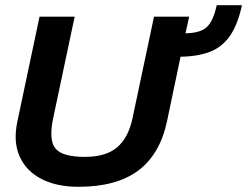

<svg xmlns="http://www.w3.org/2000/svg" viewBox="-20 -708 950 738"><path d="M281 10Q198 10 139.5 -20Q81 -50 55.5 -106.5Q30 -163 47 -242L132 -644H267L184 -252Q167 -170 193 -137.5Q219 -105 306 -105Q387 -105 430 -141.5Q473 -178 489 -252L572 -644H707L693 -580Q751 -581 775.5 -604.5Q800 -628 813 -688H910Q894 -614 864.5 -571Q835 -528 788.5 -509.5Q742 -491 674 -490L622 -242Q595 -115 511.5 -52.5Q428 10 281 10Z"/></svg>

Font: Kanit Medium
Style: Italic
Weight: 500
Italic angle: -12°
Designer: Katatrad Team
Foundry: CadsonDemak
Version: Version 2.000; ttfautohint (v1.8.3)